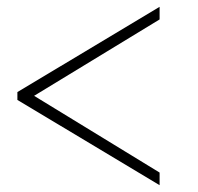

<svg xmlns="http://www.w3.org/2000/svg" viewBox="-20 -540 582 563"><path d="M31 -270 448 -520V-483L80 -259L448 -34V3L31 -247Z"/></svg>

Font: Raleway ExtraLight
Style: Italic
Weight: 200
Italic angle: -12°
Designer: Matt McInerney, Pablo Impallari, Rodrigo Fuenzalida
Foundry: Matt McInerney, Pablo Impallari, Rodrigo Fuenzalida
Version: Version 4.026